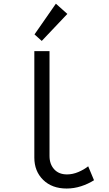

<svg xmlns="http://www.w3.org/2000/svg" viewBox="-20 -1035 602 1062"><path d="M348.6 7.8Q267.6 7.8 218.8 -40Q169.9 -87.9 169.9 -163.1V-752H253.9V-171.9Q253.9 -127.4 279.5 -98.9Q305.2 -70.3 350.6 -70.3Q382.3 -70.3 413.8 -83.7Q445.3 -97.2 467.8 -115.2L500 -38.1Q467.8 -17.6 428.5 -4.9Q389.2 7.8 348.6 7.8ZM210.9 -808.6 170.9 -844.7 289.1 -1014.6 352.5 -958Z"/></svg>

Font: Reddit Mono
Style: Regular
Weight: 400
Monospace: yes
Designer: Stephen Hutchings
Foundry: Reddit
Version: Version 1.014; ttfautohint (v1.8.4.7-5d5b)